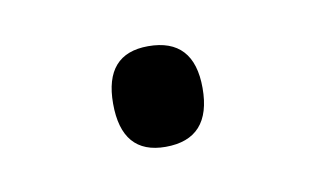

<svg xmlns="http://www.w3.org/2000/svg" viewBox="-30 -132 304 186"><g transform="rotate(-10 122.0 -38.5)"><path d="M79 -39Q79 -88 122 -88Q167 -88 167 -39Q167 11 122 11Q79 11 79 -39Z"/></g></svg>

Font: Noto Sans Canadian Aboriginal Light
Style: Regular
Weight: 300
Designer: Monotype Design Team, Typotheque's Kevin King
Foundry: Monotype Imaging Inc.
Version: Version 2.004; ttfautohint (v1.8.4.7-5d5b)